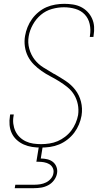

<svg xmlns="http://www.w3.org/2000/svg" viewBox="-20 -763 540 1003"><path d="M194 8Q170 8 147.5 4.5Q125 1 104.5 -8Q84 -17 67.5 -32Q51 -47 41.5 -67Q32 -87 30 -110.5Q28 -134 32 -157L33 -165H52L51 -158Q47 -137 49.5 -116.5Q52 -96 60.5 -78Q69 -60 83 -46.5Q97 -33 115 -24.5Q133 -16 153.5 -13Q174 -10 195 -10Q216 -10 238.5 -13.5Q261 -17 281 -25.5Q301 -34 320 -48.5Q339 -63 352.5 -81Q366 -99 375 -120Q384 -141 388 -162Q392 -191 386.5 -218Q381 -245 367.5 -267.5Q354 -290 333 -307Q312 -324 289.5 -338Q267 -352 243 -364.5Q219 -377 197.5 -392Q176 -407 157 -426Q138 -445 126 -468.5Q114 -492 110 -520Q106 -548 111 -576Q115 -599 124 -621.5Q133 -644 147.5 -664Q162 -684 181.5 -700Q201 -716 223 -725.5Q245 -735 269 -739Q293 -743 315 -743Q339 -743 361.5 -739.5Q384 -736 403 -726.5Q422 -717 437 -701.5Q452 -686 461 -666Q470 -646 471.5 -623.5Q473 -601 469 -578L468 -570H449L450 -577Q455 -608 448.5 -637.5Q442 -667 422.5 -687.5Q403 -708 374 -716.5Q345 -725 314 -725Q283 -725 251 -716Q219 -707 193.5 -685.5Q168 -664 151.5 -634Q135 -604 130 -574Q124 -540 133 -508Q142 -476 161 -451.5Q180 -427 207.5 -410Q235 -393 262 -377H263Q293 -360 322.5 -340.5Q352 -321 373 -294Q394 -267 403 -232Q412 -197 406 -159Q402 -136 392.5 -113Q383 -90 368 -70Q353 -50 332.5 -34Q312 -18 289 -8.5Q266 1 241.5 4.5Q217 8 194 8ZM57 220 60 202H160Q175 202 190.5 199.5Q206 197 220.5 190Q235 183 246 170Q257 157 259 142Q262 127 255.5 114Q249 101 236.5 94Q224 87 209.5 84.5Q195 82 180 82H170L185 -10H205L193 65Q210 65 227 69Q244 73 256.5 83Q269 93 275 109Q281 125 278 142Q275 161 262.5 178Q250 195 232 204.5Q214 214 195 217Q176 220 157 220Z"/></svg>

Font: Iosevka Term Curly Thin
Style: Italic
Weight: 100
Italic angle: -9°
Designer: Belleve Invis
Foundry: Belleve Invis
Version: Version 32.3.0